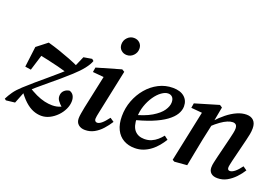

<svg xmlns="http://www.w3.org/2000/svg" viewBox="-112 -1066 2061 1412"><g transform="rotate(20 919.0 -360.0)"><path d="M284 26Q251 26 219 13Q187 0 155 -29Q123 -58 89 -107L125 -151Q168 -122 205 -105Q242 -88 273.5 -81Q305 -74 333 -74Q352 -74 368.5 -77.5Q385 -81 399.5 -87.5Q414 -94 426 -102L425 -75L410 -81Q383 -105 371.5 -121.5Q360 -138 360 -157Q360 -184 377.5 -200.5Q395 -217 419 -219Q440 -212 450 -194.5Q460 -177 460 -153Q460 -121 445 -89Q430 -57 404.5 -31Q379 -5 348 10.5Q317 26 284 26ZM71 0 2 8 -10 -1Q5 -31 25 -59.5Q45 -88 81 -121Q118 -155 156.5 -188Q195 -221 234.5 -254Q274 -287 312.5 -321Q351 -355 388 -391L429 -485L494 -496L508 -484Q498 -455 470.5 -420Q443 -385 399 -345Q363 -312 326.5 -281Q290 -250 253 -219.5Q216 -189 180.5 -158.5Q145 -128 109 -96ZM51 -274 71 -435 153 -499Q200 -486 244 -471Q288 -456 332 -439Q376 -422 420 -401L360 -334Q316 -347 274 -357.5Q232 -368 188.5 -377.5Q145 -387 95 -397L153 -448L97 -267Z M550 -51Q550 -68 554 -90.5Q558 -113 563 -140L623 -421L644 -397L532 -407L538 -444L728 -499L748 -487L676 -145Q672 -127 669.5 -112.5Q667 -98 667 -90Q667 -79 673 -73Q679 -67 688 -67Q703 -67 722.5 -83Q742 -99 769 -135L800 -114Q779 -81 752.5 -51.5Q726 -22 693.5 -4Q661 14 622 14Q590 14 570 -3Q550 -20 550 -51ZM722 -609Q696 -609 677.5 -626Q659 -643 659 -671Q659 -702 680.5 -724Q702 -746 731 -746Q759 -746 777 -728.5Q795 -711 795 -684Q795 -653 773.5 -631Q752 -609 722 -609Z M1010 14Q961 14 923 -7.5Q885 -29 864 -71.5Q843 -114 843 -175Q843 -239 865 -297Q887 -355 925.5 -400.5Q964 -446 1015.5 -472.5Q1067 -499 1126 -499Q1184 -499 1216 -471.5Q1248 -444 1248 -398Q1248 -367 1229.5 -336Q1211 -305 1170.5 -275.5Q1130 -246 1065.5 -220Q1001 -194 908 -172L906 -210Q1000 -233 1053.5 -265Q1107 -297 1130 -331Q1153 -365 1153 -395Q1153 -421 1140.5 -434.5Q1128 -448 1107 -448Q1084 -448 1056.5 -428.5Q1029 -409 1005 -374Q981 -339 966 -295Q951 -251 951 -203Q951 -135 978.5 -104Q1006 -73 1054 -73Q1085 -73 1109.5 -83.5Q1134 -94 1154 -111.5Q1174 -129 1189 -148L1218 -126Q1202 -100 1181 -74.5Q1160 -49 1133.5 -29Q1107 -9 1076.5 2.5Q1046 14 1010 14Z M1320 8 1304 -1 1392 -420 1427 -396 1302 -407 1308 -444 1493 -499 1513 -486 1489 -358V-350L1460 -216Q1449 -163 1439 -109Q1429 -55 1418 0ZM1658 14Q1625 14 1607.5 -2Q1590 -18 1590 -45Q1590 -65 1595 -86Q1600 -107 1606 -134L1645 -292Q1651 -317 1655.5 -338Q1660 -359 1660 -373Q1660 -394 1651 -403Q1642 -412 1626 -412Q1608 -412 1585 -402.5Q1562 -393 1534.5 -373.5Q1507 -354 1474 -323L1471 -367H1481Q1516 -406 1553 -435.5Q1590 -465 1628 -482Q1666 -499 1702 -499Q1738 -499 1758 -478.5Q1778 -458 1778 -419Q1778 -396 1773.5 -372.5Q1769 -349 1763 -325L1718 -143Q1714 -124 1711 -110.5Q1708 -97 1708 -88Q1708 -78 1712.5 -72.5Q1717 -67 1726 -67Q1743 -67 1764 -83.5Q1785 -100 1810 -134L1840 -113Q1821 -82 1793 -52.5Q1765 -23 1731.5 -4.5Q1698 14 1658 14Z"/></g></svg>

Font: Source Serif 4 18pt SemiBold
Style: Italic
Weight: 600
Italic angle: -12°
Designer: Frank Grießhammer
Foundry: Adobe Systems Incorporated
Version: Version 4.004;hotconv 1.0.116;makeotfexe 2.5.65601